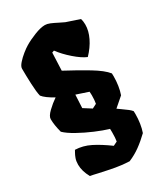

<svg xmlns="http://www.w3.org/2000/svg" viewBox="-205 -871 849 991"><g transform="rotate(-30 219.5 -375.0)"><path d="M360.4 -215.8Q382.3 -200.2 393.1 -191.9Q403.8 -183.6 410.6 -174.8Q411.1 -168.9 411.1 -157.2Q411.1 -129.9 407 -102.5Q402.8 -75.2 395 -53.2Q363.3 -22.5 331.5 0.5Q299.8 23.4 263.2 38.6Q222.2 37.1 182.9 30Q143.6 22.9 93.3 11.7Q63 4.4 47.4 2Q23.9 -40.5 23.9 -78.6Q23.9 -99.6 29.5 -115.2Q35.2 -130.9 41 -140.6Q46.9 -150.4 48.3 -153.8Q94.7 -152.3 137.9 -130.6Q181.2 -108.9 232.4 -71.3L256.3 -83Q259.8 -101.6 259.8 -136.2Q259.8 -151.4 259.3 -156.7Q225.1 -166.5 179.7 -185.8Q134.3 -205.1 93.5 -227.8Q52.7 -250.5 31.7 -271Q19 -318.8 19 -353.5Q19 -370.6 44.4 -395Q69.8 -419.4 97.2 -438Q49.3 -463.9 31.7 -486.3Q25.4 -510.7 23.2 -562.3Q21 -613.8 21 -652.8Q21 -666 36.9 -684.1Q52.7 -702.1 73.2 -718.5Q93.8 -734.9 107.9 -743.2Q135.7 -759.8 172.9 -774.4Q210 -789.1 235.4 -789.1Q248.5 -789.1 264.6 -782.5Q280.8 -775.9 304.2 -763.7Q328.1 -751.5 334.5 -749L413.1 -722.7Q418 -706.1 418 -687Q418 -649.9 398.9 -610.6Q379.9 -571.3 345.2 -535.2Q315.4 -547.4 275.6 -582Q235.8 -616.7 210.4 -651.4L197.8 -647L193.4 -541.5Q266.1 -502.9 326.4 -466.6Q386.7 -430.2 410.6 -399.9Q411.1 -394 411.1 -382.3Q411.1 -355 407 -327.6Q402.8 -300.3 395 -278.3L339.8 -230.5Q360.4 -215.8 360.4 -215.8ZM188.5 -321.3 234.9 -292 260.7 -305.2Q264.6 -325.2 264.6 -354Q264.6 -364.7 263.7 -375.5L192.4 -399.4Z"/></g></svg>

Font: Fruktur
Style: Regular
Weight: 400
Designer: Viktoriya Grabowska
Foundry: Viktoriya Grabowska
Version: Version 1.004; ttfautohint (v1.4.1)